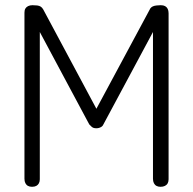

<svg xmlns="http://www.w3.org/2000/svg" viewBox="-20 -707 742 738"><path d="M103 11Q94 11 87.5 7.5Q81 4 77.5 -3Q74 -10 74 -20V-658Q74 -668 77.5 -674Q81 -680 88 -683.5Q95 -687 105 -687Q115 -687 123 -686Q131 -685 136.5 -681.5Q142 -678 146 -671L373 -247H328L558 -675Q562 -680 567.5 -682.5Q573 -685 581.5 -686Q590 -687 598 -687Q608 -687 614.5 -683.5Q621 -680 624.5 -673Q628 -666 628 -656V-18Q628 -9 624.5 -2.5Q621 4 614 7.5Q607 11 597 11Q588 11 581.5 7.5Q575 4 571.5 -3Q568 -10 568 -20V-584L377 -228Q375 -223 370.5 -220Q366 -217 361 -215.5Q356 -214 350 -214Q344 -214 339.5 -215.5Q335 -217 331.5 -220.5Q328 -224 323 -229L133 -584V-18Q133 -9 129.5 -2.5Q126 4 119.5 7.5Q113 11 103 11Z"/></svg>

Font: Fredoka SemiCondensed Light
Style: Regular
Weight: 300
Width: 4
Designer: Ben Nathan
Foundry: Milena B. Brandão, Ben Nathan
Version: Version 2.001